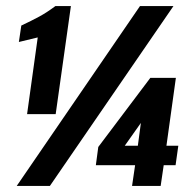

<svg xmlns="http://www.w3.org/2000/svg" viewBox="-20 -611 612 631"><path d="M69 -236 104 -488 42 -473 50 -527Q84 -543 109 -556.5Q134 -570 162 -591H213L163 -236ZM35 0 440 -591H550L144 0ZM414 0 424 -68H295L303 -128L474 -355H558L527 -132H566L557 -68H518L508 0ZM390 -132H433L443 -207Z"/></svg>

Font: Alumni Sans Black
Style: Italic
Weight: 900
Italic angle: -8°
Version: Version 1.016